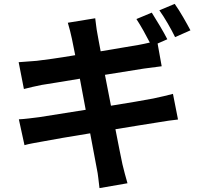

<svg xmlns="http://www.w3.org/2000/svg" viewBox="-20 -889 1040 988"><path d="M881 -698 960 -733C942 -767 906 -832 879 -869L800 -836C828 -797 860 -741 881 -698ZM551 -345 520 -504 720 -536C751 -540 789 -545 812 -548L791 -665L841 -687C822 -725 785 -786 761 -824L682 -791C705 -756 731 -709 751 -670C732 -666 713 -661 694 -658C658 -651 582 -640 498 -625C489 -670 484 -702 481 -717C476 -741 473 -775 470 -795L329 -772C346 -716 356 -661 367 -605C279 -590 204 -580 169 -576C138 -573 108 -572 76 -569L103 -431C134 -439 160 -445 195 -452C226 -457 303 -469 391 -484L421 -324C320 -308 229 -294 181 -286C149 -282 104 -276 77 -275L106 -142C129 -149 162 -154 205 -162C247 -170 343 -187 444 -203C460 -119 473 -50 478 -22C485 9 487 42 492 79L636 54C627 22 617 -13 610 -44C603 -75 590 -143 574 -224C662 -239 743 -251 791 -259C830 -266 869 -271 896 -274L870 -406C843 -399 807 -390 768 -382C723 -373 643 -360 551 -345Z"/></svg>

Font: Spoqa Han Sans Neo Bold
Style: Bold
Weight: 700
Designer: [Spoqa Han Sans Neo] Dong-huui Kim  Younghwa Kang  Yujin Lee  [Noto Sans] Ryoko NISHIZUKA  (kana & ideographs); Paul D. 
Foundry: Spoqa (http://www.spoqa-han-sans.com)
Version: Version 1.100;hotconv 1.0.109;makeotfexe 2.5.65596